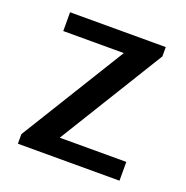

<svg xmlns="http://www.w3.org/2000/svg" viewBox="-99 -602 672 694"><g transform="rotate(20 237.5 -255.5)"><path d="M41.2 0V-36.8L289 -438.8H56V-511H424V-475L176 -72.2H432V0Z"/></g></svg>

Font: Chivo Medium
Style: Regular
Weight: 500
Designer: Hector Gatti
Foundry: Omnibus-Type
Version: Version 2.002